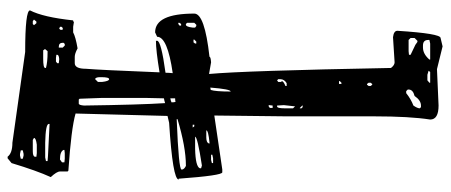

<svg xmlns="http://www.w3.org/2000/svg" viewBox="-336 -722 1102 469"><g transform="rotate(90 214.5 -487.0)"><path d="M400.4 -479.5Q408.2 -479.5 416 -373H418Q418 -358.4 279.3 -349.6Q270.5 -347.7 262.7 -345.7L256.8 -121.1Q293.9 -110.4 396.5 -103.5L398.4 -101.6V-83Q398.4 -75.2 412.1 -60.5Q396.5 -26.4 377.9 35.2L366.2 44.9H362.3Q353.5 33.2 328.1 33.2L106.4 2Q4.9 2 4.9 -9.8Q21.5 -42 29.3 -115.2H32.2V-117.2L44.9 -115.2H58.6Q69.3 -121.1 97.7 -126Q110.4 -119.1 118.2 -119.1H133.8Q147.5 -119.1 147.5 -146.5Q150.4 -180.7 156.2 -326.2Q102.5 -317.4 79.1 -317.4V-320.3Q79.1 -330.1 157.2 -340.8Q157.2 -348.6 158.2 -358.4Q69.3 -345.7 69.3 -320.3L58.6 -315.4Q12.7 -315.4 12.7 -411.1Q12.7 -436.5 118.2 -448.2Q118.2 -451.2 131.8 -452.1L159.2 -447.3H160.2Q152.3 -532.2 145.5 -891.6Q138.7 -900.4 131.8 -900.4L70.3 -896.5Q54.7 -898.4 54.7 -907.2Q61.5 -1012.7 72.3 -1012.7L92.8 -1017.6L148.4 -1003.9L237.3 -1007.8Q271.5 -1007.8 271.5 -987.3Q263.7 -937.5 263.7 -850.6V-636.7L261.7 -460L393.6 -479.5ZM218.8 -182.6 220.7 -130.9 222.7 -128.9H232.4Q236.3 -128.9 237.3 -141.6Q235.4 -279.3 231.4 -339.8Q225.6 -337.9 219.7 -336.9L218.8 -296.9ZM270.5 -368.2H272.5Q393.6 -373 393.6 -379.9V-381.8Q392.6 -386.7 384.8 -390.6H383.8Q338.9 -390.6 270.5 -370.1ZM198.2 -934.6V-932.6L202.1 -928.7H207Q221.7 -940.4 237.3 -946.3Q244.1 -956.1 244.1 -961.9L241.2 -964.8H237.3Q224.6 -964.8 213.9 -949.2Q198.2 -945.3 198.2 -934.6ZM313.5 -413.1H342.8Q386.7 -414.1 390.6 -424.8V-427.7L383.8 -429.7Q313.5 -418.9 313.5 -413.1ZM282.2 -57.6V-55.7Q282.2 -47.9 328.1 -46.9H364.3L373 -48.8V-52.7L360.4 -53.7ZM77.1 -985.4V-982.4Q77.1 -969.7 90.8 -969.7H95.7Q111.3 -969.7 125 -985.4V-987.3H85.9ZM72.3 -949.2V-939.5L77.1 -934.6H104.5L113.3 -935.5V-939.5L88.9 -951.2L82 -956.1H79.1ZM99.6 -46.9V-45.9L102.5 -42H123Q145.5 -42 145.5 -46.9V-48.8Q130.9 -52.7 107.4 -52.7H104.5ZM316.4 -19.5 321.3 -16.6H348.6Q361.3 -16.6 362.3 -21.5V-25.4L353.5 -26.4H333Q316.4 -24.4 316.4 -19.5ZM168 -183.6V-178.7Q168.9 -168.9 172.9 -168.9L179.7 -175.8V-185.5Q177.7 -203.1 172.9 -203.1Q168 -203.1 168 -183.6ZM203.1 -500Q197.3 -500 193.4 -450.2L199.2 -451.2Q203.1 -462.9 203.1 -500ZM345.7 -93.8V-91.8Q349.6 -83 369.1 -83L376 -87.9V-93.8L367.2 -94.7H353.5ZM239.3 -657.2 236.3 -629.9 237.3 -613.3H239.3Q244.1 -613.3 244.1 -631.8V-652.3ZM35.2 -411.1V-393.6L38.1 -390.6H40Q44.9 -390.6 46.9 -407.2V-413.1L43 -416H40ZM297.9 -440.4H315.4Q328.1 -440.4 330.1 -447.3V-448.2H327.1Q297.9 -445.3 297.9 -440.4ZM152.3 -983.4 162.1 -980.5H175.8L181.6 -985.4V-987.3H155.3ZM172.9 -621.1V-616.2L175.8 -613.3L179.7 -616.2V-623L177.7 -625Q177.7 -628.9 189.5 -633.8V-636.7H182.6Q172.9 -630.9 172.9 -621.1ZM346.7 7.8V12.7L355.5 14.6H359.4L367.2 12.7V7.8L359.4 5.9H355.5ZM84 -91.8V-89.8Q84 -80.1 93.8 -80.1H95.7V-89.8L90.8 -94.7H86.9ZM113.3 -76.2V-74.2L121.1 -73.2H129.9L133.8 -76.2V-80.1L125 -81.1H123Q113.3 -80.1 113.3 -76.2ZM228.5 -365.2Q224.6 -364.3 219.7 -364.3V-352.5Q225.6 -353.5 229.5 -355.5Q229.5 -361.3 228.5 -365.2ZM357.4 -455.1V-452.1H370.1L377.9 -454.1V-457H366.2ZM27.3 -19.5 31.2 -16.6H38.1L41 -19.5L36.1 -25.4H32.2ZM181.6 -841.8V-836.9L184.6 -833H186.5L189.5 -836.9V-841.8L186.5 -845.7H184.6ZM237.3 -602.5 236.3 -593.8V-592.8H239.3L243.2 -595.7V-602.5ZM44.9 -86.9V-83L49.8 -81.1L52.7 -85L51.8 -89.8H47.9ZM76.2 -411.1V-409.2H83L85.9 -413.1V-416H81.1ZM35.2 -375V-372.1H38.1L42 -375V-378.9H38.1ZM177.7 -766.6V-764.6H184.6V-770.5H181.6ZM237.3 -675.8V-674.8L243.2 -668.9H244.1V-672.9L241.2 -675.8ZM284.2 -411.1V-407.2H291L288.1 -411.1Z"/></g></svg>

Font: Love Ya Like A Sister
Style: Regular
Weight: 400
Designer: Kimberly Geswein
Foundry: Kimberly Geswein
Version: Version 1.002 2007